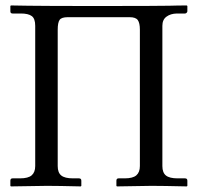

<svg xmlns="http://www.w3.org/2000/svg" viewBox="-20 -666 707 687"><path d="M480.5 -71.8V-560.1Q480.5 -583.5 473.1 -594Q465.8 -604.5 443.8 -604.5H222.7Q200.2 -604.5 193.4 -595Q186.5 -585.4 186.5 -559.6V-71.8Q186.5 -48.3 199.2 -38.1Q211.9 -27.8 241.2 -27.8H262.7Q271 -27.8 271 -19.5V-1L269 1Q187 -1 147.9 -1L19 1L17.1 -1V-19.5Q17.1 -27.8 24.9 -27.8H51.3Q81.1 -27.8 93.5 -38.8Q106 -49.8 106 -71.8V-573.7Q106 -599.6 93.5 -608.6Q81.1 -617.7 54.7 -617.7H24.9Q17.1 -617.7 17.1 -625.5V-644.5L19 -646.5L81.1 -645.5Q143.6 -644.5 330.6 -644.5Q439 -644.5 504.4 -644.8Q569.8 -645 585.7 -645.5Q601.6 -646 615.7 -646.2Q629.9 -646.5 648.4 -646.5L650.4 -644.5V-626Q650.4 -623 647.9 -620.4Q645.5 -617.7 642.1 -617.7H612.8Q590.3 -617.2 575.7 -606.4Q561 -595.7 561 -573.7V-71.8Q561 -48.3 573.7 -38.1Q586.4 -27.8 615.7 -27.8H642.1Q650.4 -27.8 650.4 -19.5V-1L648.4 1Q561.5 -1 522.5 -1L398.4 1L396.5 -1V-19.5Q396.5 -27.8 404.3 -27.8H425.8Q455.6 -27.8 468 -38.8Q480.5 -49.8 480.5 -71.8Z"/></svg>

Font: Libertinage
Style: b
Weight: 400
Designer: OSP
Foundry: OSP
Version: Version 1.0; 2008; OFL relea